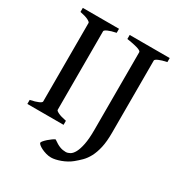

<svg xmlns="http://www.w3.org/2000/svg" viewBox="-187 -744 998 1065"><g transform="rotate(30 311.5 -211.5)"><path d="M33.2 0V-25.9Q66.4 -32.7 84.5 -40.8Q102.5 -48.8 102.5 -55.7V-559.1Q102.5 -564.9 85.4 -573.7Q68.4 -582.5 33.2 -589.4V-615.2H265.1V-589.4Q231.9 -582.5 213.6 -574.2Q195.3 -565.9 195.3 -559.1V-55.7Q195.3 -49.8 212.6 -41.3Q230 -32.7 265.1 -25.9V0ZM589.8 -589.4Q556.6 -582.5 538.3 -574.2Q520 -565.9 520 -559.1V-96.7Q520 -40 511.2 -1.2Q502.4 37.6 487.8 64.9Q473.1 92.3 454.6 110.6Q436 128.9 417 144.5Q403.8 155.3 387.7 164.1Q371.6 172.9 355 179Q338.4 185.1 322.8 188.5Q307.1 191.9 295.4 191.9Q278.3 191.9 261.7 187Q245.1 182.1 231.9 175.5Q218.8 168.9 210.7 161.9Q202.6 154.8 202.6 150.4Q202.6 146 210.2 137.2Q217.8 128.4 228.3 119.1Q238.8 109.9 249.8 102.1Q260.7 94.2 267.6 91.8Q281.2 101.6 292.2 107.9Q303.2 114.3 313 117.9Q322.8 121.6 331.8 123Q340.8 124.5 350.1 124.5Q362.8 124.5 376.5 116.9Q390.1 109.4 401.4 88.9Q412.6 68.4 419.9 32.2Q427.2 -3.9 427.2 -61.5V-559.1Q427.2 -562 423.6 -565.4Q419.9 -568.8 409.7 -572.8Q399.4 -576.7 381.1 -580.8Q362.8 -585 333.5 -589.4V-615.2H589.8Z"/></g></svg>

Font: Gentium Book Basic
Style: Regular
Weight: 400
Designer: J. Victor Gaultney and Annie Olsen
Foundry: SIL International
Version: Version 1.102; 2013; Maintenance release